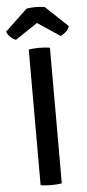

<svg xmlns="http://www.w3.org/2000/svg" viewBox="-71 -926 436 963"><g transform="rotate(-5 147.0 -444.0)"><path d="M93.8 -683Q105.5 -685.2 120.2 -686.1Q134.8 -687.1 146.6 -687.1Q159.4 -687.1 173.6 -686.1Q187.9 -685.2 200.5 -683V0Q187.9 2.2 173.6 3.1Q159.4 4.1 146.6 4.1Q134.8 4.1 120.2 3.1Q105.5 2.2 93.8 0ZM192.1 -888.5 304.3 -782.5Q298.6 -765.2 284.6 -753.3Q270.7 -741.4 258.9 -737.3L146.5 -812.1L34.4 -737.3Q22.4 -741.4 8.4 -753.3Q-5.7 -765.2 -11.2 -782.5L100.8 -888.5Q121.6 -892.2 146.5 -892.2Q171.4 -892.2 192.1 -888.5Z"/></g></svg>

Font: Signika SC
Style: Regular
Weight: 300
Designer: Anna Giedryś
Foundry: Anna Giedryś
Version: Version 2.000